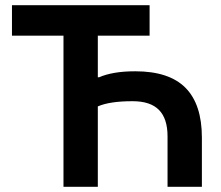

<svg xmlns="http://www.w3.org/2000/svg" viewBox="-20 -718 851 738"><path d="M224 0V-581H26V-698H555V-581H356V-421H361Q386 -432 420.5 -438Q455 -444 500 -444Q630 -444 693 -380.5Q756 -317 756 -189V0H624V-194Q624 -262 591 -295.5Q558 -329 490 -329Q445 -329 412 -324Q379 -319 356 -309V0Z"/></svg>

Font: IBM Plex Sans SemiBold
Style: Regular
Weight: 600
Designer: Mike Abbink, Paul van der Laan, Pieter van Rosmalen
Foundry: Bold Monday
Version: Version 3.201